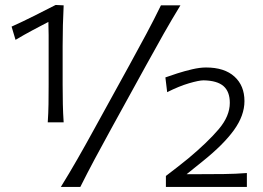

<svg xmlns="http://www.w3.org/2000/svg" viewBox="-20 -734 1034 754"><path d="M167.5 -253.5Q170 -290.5 170.5 -325Q171 -359.5 171 -401V-544Q171 -570 171 -596Q171 -622 170 -648Q140 -632.5 107.8 -615.2Q75.5 -598 41 -577.5L25.5 -629.5Q70 -649.5 113 -671.2Q156 -693 198.5 -714.5L230 -713Q228 -675 227 -634.8Q226 -594.5 226 -553V-401Q226 -359.5 226.8 -325Q227.5 -290.5 230 -253.5ZM219 0Q253 -55 283.2 -107.8Q313.5 -160.5 351 -229L487.5 -477Q526.5 -548 555.2 -601.8Q584 -655.5 612 -713H688.5Q653.5 -655.5 623 -601.8Q592.5 -548 553.5 -477L417 -229Q379.5 -160.5 351.2 -107.8Q323 -55 295.5 0ZM631.5 0V-43Q653 -59 675 -76.5Q697 -94 719 -111.5Q795 -175 838.8 -226.5Q882.5 -278 882.5 -330Q882.5 -374 857.8 -395.8Q833 -417.5 779.5 -418.5Q761.5 -418.5 722.2 -407Q683 -395.5 636.5 -372L629.5 -430Q648.5 -437 676.8 -446Q705 -455 735 -462Q765 -469 789 -469Q861.5 -469 900.8 -433.2Q940 -397.5 940 -337Q940 -280.5 899 -223.5Q858 -166.5 777 -101.5L713 -50H765.5Q811.5 -50 858 -50.5Q904.5 -51 949.5 -54.5V0Z"/></svg>

Font: Commissioner Flair Light
Style: Regular
Weight: 300
Designer: Kostas Bartsokas
Foundry: Kostas Bartsokas
Version: Version 1.000; ttfautohint (v1.8.3)